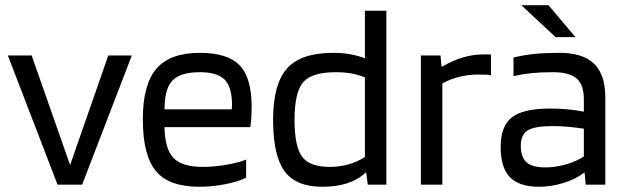

<svg xmlns="http://www.w3.org/2000/svg" viewBox="-20 -706 2396 734"><path d="M394 -494H484L294 0H200L10 -494H101L248 -75Z M921 -96V-27Q895 -13 844.5 -2.5Q794 8 742 8Q626 8 576 -52Q526 -112 526 -250Q526 -383 578 -443.5Q630 -504 744 -504Q850 -504 896 -456.5Q942 -409 942 -298Q942 -278 941 -261Q940 -244 937 -220H609Q610 -138 642.5 -103Q675 -68 755 -68Q798 -68 845 -76Q892 -84 921 -96ZM867 -309Q866 -375 838 -402.5Q810 -430 744 -430Q670 -430 639.5 -398.5Q609 -367 609 -288H866Q866 -290 866.5 -297.5Q867 -305 867 -309Z M1375 -665H1457V0H1386L1380 -46H1378Q1349 -19 1307.5 -5.5Q1266 8 1212 8Q1111 8 1067.5 -52Q1024 -112 1024 -248Q1024 -384 1077 -444Q1130 -504 1254 -504Q1289 -504 1319.5 -498.5Q1350 -493 1375 -483ZM1264 -430Q1171 -430 1138.5 -391Q1106 -352 1106 -248Q1106 -147 1134.5 -107.5Q1163 -68 1241 -68Q1278 -68 1312 -77.5Q1346 -87 1375 -106V-410Q1351 -420 1324 -425Q1297 -430 1264 -430Z M1671 0H1589V-494H1664L1668 -452H1672Q1711 -475 1750 -486.5Q1789 -498 1827 -498Q1843 -498 1848.5 -498Q1854 -498 1857 -497V-418Q1850 -420 1839.5 -420.5Q1829 -421 1807 -421Q1771 -421 1736.5 -412.5Q1702 -404 1671 -387Z M2041 8Q1965 8 1929.5 -28.5Q1894 -65 1894 -144Q1894 -224 1937 -257.5Q1980 -291 2083 -291Q2117 -291 2150 -288Q2183 -285 2212 -279V-327Q2212 -382 2184 -406Q2156 -430 2094 -430Q2048 -430 2013 -426.5Q1978 -423 1943 -415V-486Q1983 -496 2024.5 -500Q2066 -504 2119 -504Q2208 -504 2251 -462.5Q2294 -421 2294 -334V0H2219L2215 -46H2213Q2183 -22 2135.5 -7Q2088 8 2041 8ZM2092 -224Q2024 -224 1997.5 -207.5Q1971 -191 1971 -149Q1971 -105 1993 -85.5Q2015 -66 2065 -66Q2104 -66 2145 -78Q2186 -90 2212 -108V-214Q2179 -219 2150.5 -221.5Q2122 -224 2092 -224ZM2104 -564 1973 -686H2077L2180 -564Z"/></svg>

Font: Blinker
Style: Regular
Weight: 400
Designer: Juergen Huber
Foundry: supertype
Version: Version 1.017;hotconv 1.0.117;makeotfexe 2.5.65602